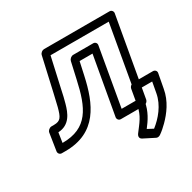

<svg xmlns="http://www.w3.org/2000/svg" viewBox="-169 -724 1122 1120"><g transform="rotate(-30 392.0 -164.5)"><path d="M672 -503 588 -25H483L551 -414C554 -429 542 -439 531 -439H396C382 -439 369 -427 366 -415L341 -304C304 -135 256 -25 85 -25C88 -46 92 -70 95 -91C174 -95 199 -160 214 -214C221 -238 228 -268 235 -302L280 -503ZM727 -528C729 -539 721 -553 706 -553H265C253 -553 239 -543 236 -529L185 -304C177 -270 171 -242 165 -219C149 -161 140 -141 94 -141H78C64 -141 50 -129 48 -116L30 0C28 12 37 25 51 25H76C288 25 354 -132 391 -302L410 -389H497L428 0C426 11 434 25 449 25H604C615 25 631 15 634 0ZM589 170 551 150C581 111 611 68 622 4L636 -74H717L704 -3C691 71 638 132 589 170ZM494 148C481 166 489 179 498 184L573 222C580 226 591 225 600 219C619 206 637 190 654 173C696 131 741 72 754 -3L772 -99C775 -113 764 -124 751 -124H619C608 -124 593 -114 590 -99L572 4C561 67 530 100 494 148Z"/></g></svg>

Font: Asimov
Style: WidOuIt
Weight: 500
Designer: Google
Version: Version 2.000980; 2014